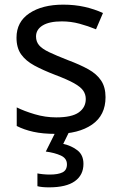

<svg xmlns="http://www.w3.org/2000/svg" viewBox="-20 -566 519 826"><path d="M434 -148Q434 -70 376 -30Q318 10 220 10Q164 10 123.5 1Q83 -8 52 -24V-104Q84 -88 129.5 -74.5Q175 -61 222 -61Q289 -61 319 -82.5Q349 -104 349 -140Q349 -160 338 -176Q327 -192 298.5 -208Q270 -224 217 -244Q165 -264 128 -284Q91 -304 71 -332Q51 -360 51 -404Q51 -472 106.5 -509Q162 -546 252 -546Q301 -546 343.5 -536.5Q386 -527 423 -510L393 -440Q359 -454 322 -464Q285 -474 246 -474Q192 -474 163.5 -456.5Q135 -439 135 -409Q135 -387 148 -371.5Q161 -356 191.5 -341.5Q222 -327 273 -307Q324 -288 360 -268Q396 -248 415 -219.5Q434 -191 434 -148ZM339 139Q339 187 302 213.5Q265 240 191 240Q159 240 141 235V180Q150 182 165 183.5Q180 185 194 185Q230 185 249 175.5Q268 166 268 141Q268 115 241.5 103Q215 91 177 86L220 0H278L252 53Q288 61 313.5 81Q339 101 339 139Z"/></svg>

Font: Noto Sans Old Permic
Style: Regular
Weight: 400
Designer: Monotype Design Team
Foundry: Monotype Imaging Inc.
Version: Version 2.001; ttfautohint (v1.8.4.7-5d5b)